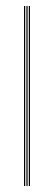

<svg xmlns="http://www.w3.org/2000/svg" viewBox="-20 -620 180 640"><path d="M76 0V-600H80V0ZM60 0V-600H64V0ZM68 0V-600H72V0Z"/></svg>

Font: Big Shoulders Inline Display Thin
Style: Regular
Weight: 100
Designer: Patric King
Foundry: XO Type Co
Version: Version 1.000